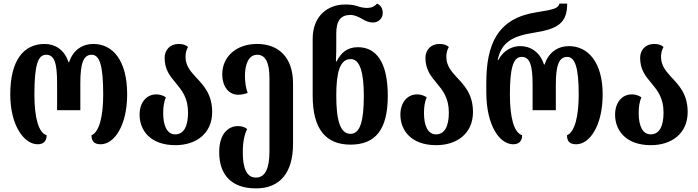

<svg xmlns="http://www.w3.org/2000/svg" viewBox="-20 -793 3875 1066"><path d="M189 8C221 8 239 -9 239 -42C193 -57 171 -141 171 -269C171 -433 191 -489 236 -489C283 -489 297 -441 297 -331V-181H426V-331C426 -441 443 -489 489 -489C532 -489 553 -433 553 -269C553 -146 531 -60 488 -42C488 -12 500 8 539 8C615 8 686 -97 686 -269C686 -458 606 -549 498 -549C441 -549 386 -518 364 -448H360C338 -518 284 -549 228 -549C111 -549 37 -458 37 -269C37 -94 115 8 189 8Z M954 13C1068 13 1158 -51 1158 -171C1158 -271 1109 -320 1067 -365C1037 -398 1010 -429 1010 -478C1010 -497 1015 -518 1024 -532C1012 -543 997 -549 971 -549C925 -549 894 -516 894 -472C894 -405 926 -368 957 -331C990 -291 1024 -250 1024 -168C1024 -91 1000 -47 953 -47C909 -47 886 -92 886 -165C886 -199 890 -227 901 -253C884 -264 865 -269 848 -269C794 -269 755 -225 755 -156C755 -72 812 13 954 13Z M1401 253C1533 253 1607 168 1607 5V-329C1607 -478 1524 -549 1407 -549C1293 -549 1214 -479 1214 -381C1214 -311 1251 -267 1302 -267C1318 -267 1337 -270 1355 -277C1345 -305 1340 -337 1340 -372C1340 -435 1360 -489 1408 -489C1453 -489 1476 -447 1476 -359V49C1476 138 1454 193 1401 193C1348 193 1328 138 1328 53C1328 -14 1340 -52 1352 -77C1340 -87 1321 -93 1301 -93C1253 -93 1197 -57 1197 52C1197 175 1263 253 1401 253Z M1926 10C2066 10 2133 -75 2133 -261C2133 -443 2072 -531 1967 -531C1906 -531 1872 -498 1849 -452H1845C1847 -482 1847 -523 1847 -555V-607C1847 -680 1873 -710 1926 -710C1949 -710 1974 -698 1992 -687C2009 -677 2028 -668 2050 -668C2079 -668 2105 -688 2105 -721C2105 -750 2091 -765 2073 -773C2060 -757 2042 -749 2019 -749C2001 -749 1983 -752 1964 -759C1945 -765 1927 -768 1896 -768C1801 -768 1716 -706 1716 -577V-261C1716 -75 1790 10 1926 10ZM1926 -50C1868 -50 1847 -127 1847 -262C1847 -389 1866 -465 1927 -465C1979 -465 2000 -389 2000 -261C2000 -119 1979 -50 1926 -50Z M2402 13C2516 13 2606 -51 2606 -171C2606 -271 2557 -320 2515 -365C2485 -398 2458 -429 2458 -478C2458 -497 2463 -518 2472 -532C2460 -543 2445 -549 2419 -549C2373 -549 2342 -516 2342 -472C2342 -405 2374 -368 2405 -331C2438 -291 2472 -250 2472 -168C2472 -91 2448 -47 2401 -47C2357 -47 2334 -92 2334 -165C2334 -199 2338 -227 2349 -253C2332 -264 2313 -269 2296 -269C2242 -269 2203 -225 2203 -156C2203 -72 2260 13 2402 13Z M2829 8C2861 8 2879 -9 2879 -42C2833 -57 2811 -141 2811 -269C2811 -420 2831 -477 2876 -477C2923 -477 2937 -429 2937 -323V-181H3066V-323C3066 -429 3083 -477 3129 -477C3172 -477 3193 -420 3193 -269C3193 -146 3171 -60 3128 -42C3128 -12 3140 8 3179 8C3255 8 3326 -97 3326 -269C3326 -446 3246 -537 3138 -537C3081 -537 3026 -505 3004 -435H3000C2978 -505 2924 -537 2869 -537C2824 -537 2776 -515 2746 -459H2743C2763 -555 2820 -592 2942 -611C3077 -632 3129 -664 3129 -773H3086C3079 -746 3054 -740 2960 -725C2742 -692 2680 -548 2680 -332V-281C2680 -94 2755 8 2829 8Z M3594 13C3708 13 3798 -51 3798 -171C3798 -271 3749 -320 3707 -365C3677 -398 3650 -429 3650 -478C3650 -497 3655 -518 3664 -532C3652 -543 3637 -549 3611 -549C3565 -549 3534 -516 3534 -472C3534 -405 3566 -368 3597 -331C3630 -291 3664 -250 3664 -168C3664 -91 3640 -47 3593 -47C3549 -47 3526 -92 3526 -165C3526 -199 3530 -227 3541 -253C3524 -264 3505 -269 3488 -269C3434 -269 3395 -225 3395 -156C3395 -72 3452 13 3594 13Z"/></svg>

Font: Noto Serif Georgian ExtraCondensed Bold
Style: Regular
Weight: 700
Width: 2
Designer: Monotype Design Team, Akaki Razmadze
Foundry: Google LLC
Version: Version 2.003